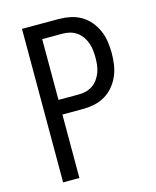

<svg xmlns="http://www.w3.org/2000/svg" viewBox="-111 -812 722 888"><g transform="rotate(-15 250.0 -367.5)"><path d="M80 0V-735H256Q283 -735 310.5 -729.5Q338 -724 362 -710Q386 -696 404 -674.5Q422 -653 433 -627.5Q444 -602 448 -574.5Q452 -547 452 -520Q452 -492 448 -464.5Q444 -437 433 -411.5Q422 -386 404 -364.5Q386 -343 362 -329Q338 -315 310.5 -309.5Q283 -304 256 -304H158V0ZM158 -374H256Q274 -374 291 -378.5Q308 -383 322.5 -393Q337 -403 347.5 -418Q358 -433 364 -449.5Q370 -466 372 -484Q374 -502 374 -520Q374 -537 372 -555Q370 -573 364 -589.5Q358 -606 347.5 -621Q337 -636 322.5 -646Q308 -656 291 -660.5Q274 -665 256 -665H158Z"/></g></svg>

Font: Iosevka NFM
Style: Regular
Weight: 400
Monospace: yes
Designer: Belleve Invis
Foundry: Belleve Invis
Version: Version 29.0.4; ttfautohint (v1.8.4);Nerd Fonts 3.3.0